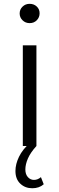

<svg xmlns="http://www.w3.org/2000/svg" viewBox="-20 -762 309 1002"><path d="M99.1 0V-525.5H170.1V0ZM134.6 -641.3Q112.7 -641.3 97.7 -656.1Q82.6 -670.9 82.6 -691.7Q82.6 -712.9 97.7 -727.4Q112.7 -742 134.6 -742Q157 -742 171.8 -728Q186.7 -714 186.7 -692.8Q186.7 -671.5 172.1 -656.4Q157.5 -641.3 134.6 -641.3ZM148.2 220.4Q111.2 220.4 85.9 196.5Q60.6 172.7 60.6 130.2Q60.6 94.4 79.2 56.1Q97.8 17.7 138.8 -19.3L170.1 0Q139.2 34 125.7 65Q112.3 96.1 112.3 122.5Q112.3 147.7 125.5 162.3Q138.7 176.9 157.2 176.9Q176.8 176.9 193.6 162.5L208.2 199.6Q184.9 220.4 148.2 220.4Z"/></svg>

Font: Montserrat Thin
Style: Regular
Weight: 100
Designer: Julieta Ulanovsky
Foundry: Julieta Ulanovsky
Version: Version 9.000